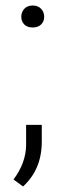

<svg xmlns="http://www.w3.org/2000/svg" viewBox="-20 -547 235 700"><path d="M29.3 107.4Q73.7 47.9 75.2 -16.1V-91.8H132.3V-30.8Q132.3 70.8 64 132.8ZM57.6 -485.8Q57.6 -502.9 68.6 -514.9Q79.6 -526.9 99.1 -526.9Q118.7 -526.9 129.9 -514.9Q141.1 -502.9 141.1 -485.8Q141.1 -468.8 129.9 -457.8Q118.7 -446.8 99.1 -446.8Q79.6 -446.8 68.6 -457.8Q57.6 -468.8 57.6 -485.8Z"/></svg>

Font: Roboto Light
Style: Regular
Weight: 300
Designer: Google
Version: Version 2.137; 2017